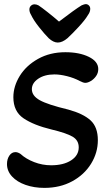

<svg xmlns="http://www.w3.org/2000/svg" viewBox="-20 -901 534 934"><path d="M217 -715Q197 -735 170 -769Q143 -803 131 -829Q123 -842 123 -855Q123 -866 130.5 -873Q138 -880 148 -880Q157 -880 167 -875Q181 -866 211.5 -842Q242 -818 267 -796Q344 -855 377 -875Q391 -881 397 -881Q406 -881 412.5 -874.5Q419 -868 419 -858Q419 -843 408 -828Q394 -804 362 -769.5Q330 -735 308 -715Q283 -694 261 -694Q240 -694 217 -715ZM14 -103Q14 -127 25.5 -144Q37 -161 55 -161Q67 -161 80 -152Q106 -128 146 -112.5Q186 -97 229 -97Q289 -97 326 -121Q363 -145 363 -184Q363 -219 332.5 -236.5Q302 -254 231 -271Q144 -292 94.5 -325.5Q45 -359 45 -428Q45 -481 76 -531.5Q107 -582 165 -614.5Q223 -647 298 -647Q366 -647 412 -624.5Q458 -602 458 -565Q458 -546 447.5 -531Q437 -516 422 -507Q407 -498 395 -498Q385 -498 368 -507Q340 -522 306 -530.5Q272 -539 245 -539Q197 -539 166 -518Q135 -497 135 -467Q135 -435 173.5 -413.5Q212 -392 312 -368Q385 -348 420.5 -315.5Q456 -283 456 -219Q456 -158 423 -104.5Q390 -51 331 -19Q272 13 196 13Q146 13 104.5 -1.5Q63 -16 38.5 -42.5Q14 -69 14 -103Z"/></svg>

Font: AkayaTelivigala
Style: Regular
Weight: 400
Designer: Vaishnavi Murthy Yerkadithaya ( vaishnavimurthy@gmail.com ), Juan Luis Blanco Aristondo ( juan@blancoletters.com )
Version: Version 1.000